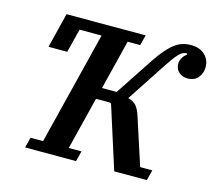

<svg xmlns="http://www.w3.org/2000/svg" viewBox="-101 -836 1077 961"><g transform="rotate(15 437.0 -355.0)"><path d="M119 -54H184L330 -640H216L185 -517H88L133 -698H543L529 -644H464L400 -387H476L604 -581Q628 -617 649 -641.5Q670 -666 690 -681.5Q710 -697 731 -703.5Q752 -710 775 -710Q822 -710 848 -684.5Q874 -659 874 -622Q874 -590 855 -567Q836 -544 800 -544Q774 -544 755.5 -560Q737 -576 737 -605Q737 -619 745.5 -634Q754 -649 768 -658L765 -665Q754 -664 744.5 -659.5Q735 -655 723.5 -643Q712 -631 697.5 -610.5Q683 -590 662 -558L540 -372Q566 -366 581.5 -349.5Q597 -333 609 -294L687 -54H750L736 0H567L464 -323L458 -327H385L317 -54H383L369 0H105Z"/></g></svg>

Font: IBM Plex Serif SemiBold
Style: Italic
Weight: 600
Italic angle: -14°
Designer: Mike Abbink, Paul van der Laan, Pieter van Rosmalen
Foundry: Bold Monday
Version: Version 2.5